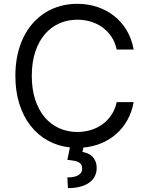

<svg xmlns="http://www.w3.org/2000/svg" viewBox="-20 -757 767 996"><path d="M585.2 -500Q577.4 -538 557.9 -566.8Q538.4 -595.5 511.2 -615.2Q484 -634.9 450.5 -644.9Q416.9 -654.8 380.7 -654.8Q331.3 -654.8 288.2 -635.8Q245 -616.8 213.2 -580.1Q181.5 -543.3 163.2 -489Q144.9 -434.7 144.9 -363.6Q144.9 -293 163.2 -238.5Q181.5 -183.9 213.2 -147.2Q245 -110.4 288.2 -91.4Q331.3 -72.4 380.7 -72.4Q416.9 -72.4 450.5 -82.4Q484 -92.3 511.2 -112Q538.4 -131.7 557.9 -160.7Q577.4 -189.6 585.2 -227.3H673.3Q664.1 -175.4 640.6 -133.7Q617.2 -92 582.9 -62Q548.7 -32 505.1 -13.8Q461.6 4.3 412.3 8.5L407.7 31.2Q421.5 33.4 434.8 38.9Q448.2 44.4 458.5 54.5Q468.8 64.6 475.1 79.5Q481.5 94.5 481.5 115.1Q481.5 138.1 471.9 157.1Q462.4 176.1 443.7 189.8Q425.1 203.5 397.2 211.1Q369.3 218.8 332.4 218.8L329.5 163.4Q346.2 163.4 360.3 160.9Q374.3 158.4 384.4 152.9Q394.5 147.4 400.4 138.8Q406.2 130.3 406.2 117.9Q406.2 105.8 401.8 97.7Q397.4 89.5 388.1 84.5Q378.9 79.5 364.3 76.9Q349.8 74.2 329.5 72.4L342.7 7.8Q280.5 1.1 228.5 -27.7Q176.5 -56.5 138.8 -104.4Q101.2 -152.3 80.4 -217.9Q59.7 -283.4 59.7 -363.6Q59.7 -421.2 70.5 -471.2Q81.3 -521.3 101.6 -562.9Q121.8 -604.4 150.4 -636.7Q179 -669 214.7 -691.4Q250.4 -713.8 292.3 -725.5Q334.2 -737.2 380.7 -737.2Q435.7 -737.2 484.4 -721.1Q533 -704.9 571.7 -674.5Q610.4 -644.2 636.9 -600.1Q663.4 -556.1 673.3 -500Z"/></svg>

Font: Fast_Sans
Style: Regular
Weight: 400
Designer: Rasmus Andersson
Foundry: rsms
Version: Version 3.018;git-588b23468